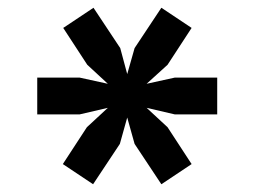

<svg xmlns="http://www.w3.org/2000/svg" viewBox="-20 -590 656 495"><path d="M142 -167 204 -262 258 -312 185 -295H76V-390H185L258 -374L205 -423L143 -518L221 -570L290 -466L308 -399L327 -466L396 -570L474 -518L412 -423L358 -374L431 -390H540V-295H431L358 -312L412 -262L474 -167L396 -115L327 -219L308 -287L289 -219L220 -115Z"/></svg>

Font: Overpass Mono Light
Style: Bold
Weight: 600
Monospace: yes
Designer: Delve Withrington, Dave Bailey
Foundry: Delve Fonts
Version: Version 1.000;DELV;Overpass